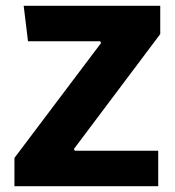

<svg xmlns="http://www.w3.org/2000/svg" viewBox="-20 -645 607 665"><path d="M30 0V-98L330 -496L327 -502H77L62 -625H535V-527L236 -129L239 -123H528V0Z"/></svg>

Font: Changa SemiBold
Style: Regular
Weight: 600
Designer: Eduardo Rodriguez Tunni
Foundry: Eduardo Rodriguez Tunni
Version: Version 3.002; ttfautohint (v1.8.2)